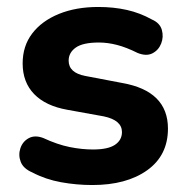

<svg xmlns="http://www.w3.org/2000/svg" viewBox="-20 -521 531 551"><path d="M245 10Q200 10 155.5 2Q111 -6 73 -26Q47 -37 39.5 -56.5Q32 -76 38.5 -95.5Q45 -115 62.5 -124.5Q80 -134 104 -125Q145 -106 180 -99Q215 -92 247 -92Q290 -92 310 -105.5Q330 -119 330 -142Q330 -176 278 -187L173 -206Q111 -217 78 -251Q45 -285 45 -339Q45 -389 72.5 -425Q100 -461 149 -481Q198 -501 262 -501Q306 -501 344 -492.5Q382 -484 416 -465Q439 -455 444.5 -435Q450 -415 442.5 -396Q435 -377 417.5 -368Q400 -359 375 -369Q343 -385 316 -392Q289 -399 264 -399Q218 -399 197.5 -384.5Q177 -370 177 -347Q177 -312 225 -303L330 -283Q462 -260 462 -152Q462 -75 402.5 -32.5Q343 10 245 10Z"/></svg>

Font: Chiron GoRound TC
Style: Bold
Weight: 700
Designer: Ryoko NISHIZUKA 西塚涼子 (kana, bopomofo & ideographs); Paul D. Hunt (Latin, Greek & Cyrillic); Sandoll Communications 산돌커뮤니
Foundry: Adobe
Version: Version 1.000;hotconv 1.1.1;makeotfexe 2.6.0